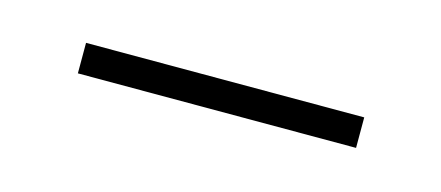

<svg xmlns="http://www.w3.org/2000/svg" viewBox="-23 -450 349 152"><g transform="rotate(15 152.0 -374.5)"><path d="M38 -362V-387H266V-362Z"/></g></svg>

Font: Noto Sans Kannada UI ExtraCondensed Thin
Style: Regular
Weight: 100
Width: 2
Designer: Jelle Bosma - Monotype Design Team
Foundry: Monotype Imaging Inc.
Version: Version 2.005; ttfautohint (v1.8.4.7-5d5b)